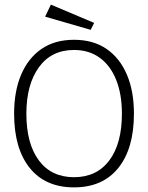

<svg xmlns="http://www.w3.org/2000/svg" viewBox="-20 -799 640 830"><path d="M300 11Q176 11 108.5 -73Q41 -157 41 -308Q41 -405 71.5 -476.5Q102 -548 159.5 -587.5Q217 -627 300 -627Q383 -627 440.5 -587.5Q498 -548 528.5 -476.5Q559 -405 559 -308Q559 -157 491.5 -73Q424 11 300 11ZM300 -33Q398 -33 452.5 -105.5Q507 -178 507 -308Q507 -391 482.5 -453Q458 -515 411.5 -549Q365 -583 300 -583Q202 -583 148 -508Q94 -433 94 -308Q94 -178 148 -105.5Q202 -33 300 -33ZM372 -670 175 -727 200 -779 387 -700Z"/></svg>

Font: Inconsolata Expanded Light
Style: Regular
Weight: 300
Width: 7
Monospace: yes
Designer: Raph Levien, Cyreal, Brenton Simpson
Foundry: Raph Levien, Cyreal, Google
Version: Version 3.001; ttfautohint (v1.8.2.53-6de2)